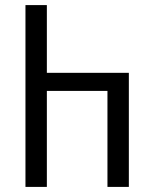

<svg xmlns="http://www.w3.org/2000/svg" viewBox="-20 -734 596 754"><path d="M80 0H164V-377H402V0H486V-448H164V-714H80Z"/></svg>

Font: Noto Sans Georgian Condensed
Style: Regular
Weight: 400
Width: 3
Designer: Monotype Design Team, Akaki Razmadze
Foundry: Google LLC
Version: Version 2.005